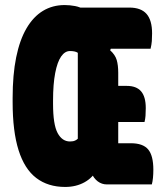

<svg xmlns="http://www.w3.org/2000/svg" viewBox="-20 -730 640 760"><path d="M236 -710Q246 -710 256.5 -709Q267 -708 277.5 -706Q288 -704 298 -700H311H492Q538 -700 560 -675Q582 -650 582 -598Q582 -581 581 -567.5Q580 -554 576 -537H369L288 -521Q282 -525 274 -526.5Q266 -528 257 -528Q237 -528 222 -506.5Q207 -485 198.5 -441Q190 -397 190 -332V-319Q190 -237 208 -203.5Q226 -170 257 -170Q264 -170 269 -171Q274 -172 279 -174.5Q284 -177 288 -181Q288 -231 288 -281.5Q288 -332 288 -383.5Q288 -435 288 -485.5Q288 -536 288 -587H440L416 -531Q436 -513 442 -492.5Q448 -472 448 -442Q448 -407 448 -372Q448 -337 448 -302.5Q448 -268 448 -233Q448 -198 448 -163H498Q546 -163 566.5 -138.5Q587 -114 587 -58Q587 -41 585.5 -26Q584 -11 581 0H403Q383 0 367 -12Q351 -24 341 -47V-62L365 -61Q348 -27 314.5 -8.5Q281 10 238 10Q170 10 123.5 -25.5Q77 -61 53.5 -135.5Q30 -210 30 -326V-342Q30 -434 44 -503Q58 -572 85 -618Q112 -664 150 -687Q188 -710 236 -710ZM387 -390H482Q520 -390 538.5 -368.5Q557 -347 557 -302Q557 -286 556 -272Q555 -258 552 -247H387Z"/></svg>

Font: Recursive Monospace Casual Black
Style: Regular
Weight: 900
Version: Version 1.047